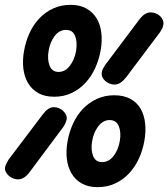

<svg xmlns="http://www.w3.org/2000/svg" viewBox="-62 -760 692 790"><path d="M340 10Q301 10 274.5 -5Q248 -20 232.5 -46Q217 -72 213 -106.5Q209 -141 216 -179Q223 -218 239 -252.5Q255 -287 279.5 -312.5Q304 -338 336.5 -353Q369 -368 408 -368Q447 -368 474 -353.5Q501 -339 516 -313.5Q531 -288 535 -253.5Q539 -219 532 -180Q525 -141 509 -106.5Q493 -72 468.5 -46Q444 -20 411.5 -5Q379 10 340 10ZM358 -93Q386 -93 405.5 -118.5Q425 -144 431 -180Q437 -215 427 -240.5Q417 -266 389 -266Q362 -266 342.5 -240.5Q323 -215 317 -179Q311 -144 321 -118.5Q331 -93 358 -93ZM161 -362Q122 -362 95.5 -377Q69 -392 53.5 -418Q38 -444 34 -478.5Q30 -513 37 -551Q44 -590 59.5 -624Q75 -658 99.5 -684Q124 -710 156.5 -725Q189 -740 228 -740Q267 -740 293.5 -725Q320 -710 335.5 -684.5Q351 -659 355 -624.5Q359 -590 352 -552Q345 -513 329 -478.5Q313 -444 288.5 -418Q264 -392 232 -377Q200 -362 161 -362ZM179 -464Q206 -464 225.5 -489.5Q245 -515 251 -550Q257 -587 247 -612Q237 -637 210 -637Q182 -637 163 -612Q144 -587 138 -551Q132 -516 142 -490Q152 -464 179 -464ZM113 -288Q125 -304 136 -311.5Q147 -319 160 -319Q170 -319 180 -315Q190 -311 197.5 -304Q205 -297 209.5 -287.5Q214 -278 212 -267Q210 -260 207 -253Q204 -246 198 -237L60 -52Q49 -37 37 -29.5Q25 -22 12 -22Q2 -22 -8 -26Q-18 -30 -26 -37Q-34 -44 -38.5 -53.5Q-43 -63 -41 -73Q-39 -80 -35.5 -87Q-32 -94 -27 -103ZM510 -678Q522 -694 533.5 -701.5Q545 -709 558 -709Q568 -709 578.5 -705Q589 -701 596.5 -694Q604 -687 608 -677.5Q612 -668 610 -658Q609 -651 605.5 -643.5Q602 -636 596 -627L457 -442Q445 -427 433.5 -419.5Q422 -412 409 -412Q399 -412 389 -416Q379 -420 371 -427Q363 -434 359 -443Q355 -452 357 -463Q358 -470 361.5 -477Q365 -484 371 -493Z"/></svg>

Font: Maple Mono SemiBold
Style: Italic
Weight: 600
Italic angle: -10°
Monospace: yes
Designer: subframe7536
Version: Version 7.000